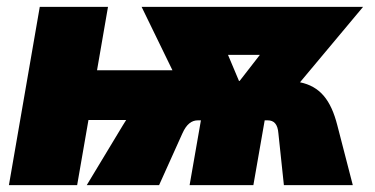

<svg xmlns="http://www.w3.org/2000/svg" viewBox="-20 -540 1095 560"><path d="M6 0H205L238 -190H348L338 -174L233 0H444L512 -151C524 -178 539 -189 557 -189H566L533 0H719L752 -189H761C779 -189 790 -178 792 -151L808 0H1009L964 -174C945 -249 913 -288 855 -300L1039 -520H393L483 -335H263L295 -520H96ZM645 -380H738L679 -304H677Z"/></svg>

Font: Fixel Display Black
Style: Italic
Weight: 900
Italic angle: -10°
Designer: AlfaBravo + MacPaw
Foundry: Kyrylo Tkachov, Marchela Mozhyna, Serhii Makarenko, Maria Weinstein, Zakhar Kryvoshyya
Version: Version 1.210;Glyphs 3.2 (3217)